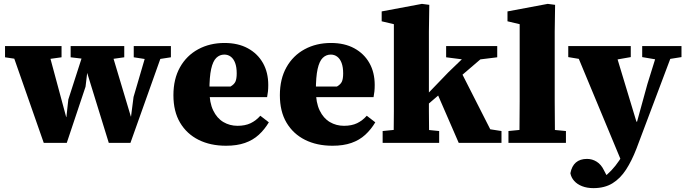

<svg xmlns="http://www.w3.org/2000/svg" viewBox="-20 -738 3549 992"><path d="M206 0 31 -500H223L322 -133H323L333 -224L422 -500H547L656 -136H657L670 -237L747 -500H832L654 0H542L429 -366H431L422 -290L325 0ZM6 -442V-500H298V-442L190 -427H106ZM345 -442V-500H622V-442L530 -429H454ZM671 -442V-500H863V-442L779 -429H755Z M1148 15Q1067 15 1006 -15.5Q945 -46 910.5 -104Q876 -162 876 -246Q876 -330 910 -390.5Q944 -451 1004 -483.5Q1064 -516 1140 -516Q1210 -516 1260.5 -488.5Q1311 -461 1338.5 -412.5Q1366 -364 1366 -299Q1366 -280 1364.5 -266Q1363 -252 1360 -236H991V-291H1171Q1190 -302 1196.5 -316.5Q1203 -331 1203 -359Q1203 -391 1195 -412.5Q1187 -434 1172.5 -445Q1158 -456 1139 -456Q1115 -456 1097.5 -439Q1080 -422 1071 -381.5Q1062 -341 1062 -270Q1062 -208 1081.5 -167.5Q1101 -127 1134 -107.5Q1167 -88 1207 -88Q1247 -88 1275 -101.5Q1303 -115 1325 -140L1369 -106Q1347 -69 1317 -41.5Q1287 -14 1245.5 0.5Q1204 15 1148 15Z M1698 15Q1617 15 1556 -15.5Q1495 -46 1460.5 -104Q1426 -162 1426 -246Q1426 -330 1460 -390.5Q1494 -451 1554 -483.5Q1614 -516 1690 -516Q1760 -516 1810.5 -488.5Q1861 -461 1888.5 -412.5Q1916 -364 1916 -299Q1916 -280 1914.5 -266Q1913 -252 1910 -236H1541V-291H1721Q1740 -302 1746.5 -316.5Q1753 -331 1753 -359Q1753 -391 1745 -412.5Q1737 -434 1722.5 -445Q1708 -456 1689 -456Q1665 -456 1647.5 -439Q1630 -422 1621 -381.5Q1612 -341 1612 -270Q1612 -208 1631.5 -167.5Q1651 -127 1684 -107.5Q1717 -88 1757 -88Q1797 -88 1825 -101.5Q1853 -115 1875 -140L1919 -106Q1897 -69 1867 -41.5Q1837 -14 1795.5 0.5Q1754 15 1698 15Z M1957 0V-61L2057 -71H2149L2249 -61V0ZM2013 0Q2014 -21 2014 -47.5Q2014 -74 2014.5 -103.5Q2015 -133 2015 -162Q2015 -191 2015 -215V-613L1952 -628V-679L2160 -718L2198 -713L2196 -574V-219Q2196 -194 2196 -164.5Q2196 -135 2196.5 -104.5Q2197 -74 2197 -47.5Q2197 -21 2198 0ZM2114 -133V-227H2164L2297 -365L2430 -493H2534ZM2350 0 2234 -267 2356 -379 2513 -70 2571 -61V0ZM2285 -442V-500H2549V-442L2428 -427H2402Z M2607 0V-61L2708 -71H2799L2904 -61V0ZM2663 0Q2664 -36 2664 -72Q2664 -108 2664.5 -144Q2665 -180 2665 -215V-613L2602 -628V-679L2810 -718L2848 -713L2846 -574V-215Q2846 -180 2846.5 -144Q2847 -108 2847 -72Q2847 -36 2848 0Z M3046 234Q3013 234 2987.5 224Q2962 214 2946.5 196.5Q2931 179 2927 157Q2934 120 2955.5 101.5Q2977 83 3013 83Q3040 83 3063 97.5Q3086 112 3100 141L3124 187L3088 186L3099 178Q3118 164 3139 142Q3160 120 3179.5 91Q3199 62 3212 28L3238 -40L3254 -46L3325 -304L3386 -500H3468L3268 31Q3244 93 3214.5 138.5Q3185 184 3144.5 209Q3104 234 3046 234ZM3193 101 2943 -500H3150L3268 -110L3296 -100ZM2916 -443V-500H3239V-443L3148 -427H3012ZM3298 -443V-500H3501V-443L3407 -428H3386Z"/></svg>

Font: Source Serif 4 ExtraBold
Style: Regular
Weight: 800
Designer: Frank Grießhammer
Foundry: Adobe Systems Incorporated
Version: Version 4.004;hotconv 1.0.116;makeotfexe 2.5.65601